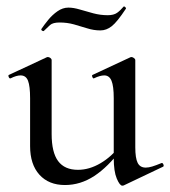

<svg xmlns="http://www.w3.org/2000/svg" viewBox="-20 -575 537 606"><path d="M185 9Q134 9 104.5 -23.5Q75 -56 75 -114V-265Q75 -303 68.5 -320Q62 -337 45 -337Q32 -337 14 -328Q10 -326 7.5 -332Q5 -338 9 -339L127 -394Q129 -395 131 -395Q135 -395 139 -392Q143 -389 143 -385V-152Q143 -94 163.5 -66.5Q184 -39 226 -39Q262 -39 297.5 -60Q333 -81 358 -115L363 -104Q321 -48 277.5 -19.5Q234 9 185 9ZM407 -385V-110Q407 -76 414.5 -61Q422 -46 440 -46Q449 -46 460.5 -49.5Q472 -53 489 -60Q493 -62 495.5 -56.5Q498 -51 495 -49L371 10Q369 11 366 11Q358 11 348.5 -11.5Q339 -34 339 -76V-265Q339 -303 332 -320Q325 -337 309 -337Q296 -337 277 -328Q274 -326 271.5 -332Q269 -338 273 -339L391 -394Q393 -395 395 -395Q398 -395 402.5 -392Q407 -389 407 -385ZM320 -527Q339 -527 349.5 -534.5Q360 -542 370 -554Q372 -556 375.5 -552.5Q379 -549 377 -547Q350 -506 333 -492.5Q316 -479 297 -479Q276 -479 255.5 -485.5Q235 -492 213.5 -498Q192 -504 168 -504Q147 -504 138 -496Q129 -488 118 -477Q116 -476 112.5 -478.5Q109 -481 111 -484Q119 -496 132 -512Q145 -528 161.5 -539.5Q178 -551 196 -551Q212 -551 232 -545Q252 -539 274.5 -533Q297 -527 320 -527Z"/></svg>

Font: Cormorant Garamond Light Medium
Style: Regular
Weight: 500
Version: Version 4.001